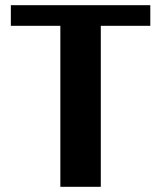

<svg xmlns="http://www.w3.org/2000/svg" viewBox="-20 -720 621 740"><path d="M212.6 0V-620.5H21.8V-700H559.3V-620.5H368.5V0Z"/></svg>

Font: Sutasoma
Style: Regular
Weight: 400
Designer: Izhar Fathurrohim, Akbar Rohmanto, Arusyal Khofiqoini
Foundry: Kiwari Kolektiv
Version: Version 1.102